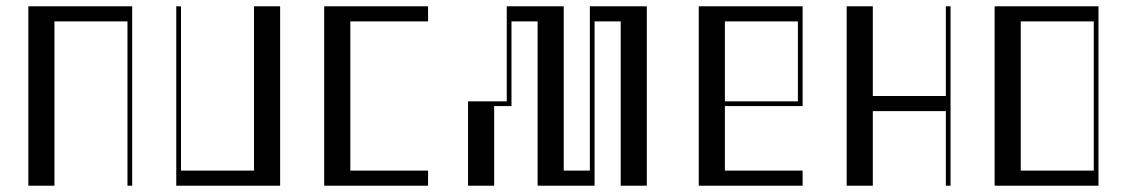

<svg xmlns="http://www.w3.org/2000/svg" viewBox="-20 -590 3580 610"><path d="M70 -570H400V0H385V-522H153V0H70Z M540 -570H555V-48H787V-570H870V0H540Z M1010 -570H1340V-522H1093V-48H1340V0H1010Z M1467 -268H1590V-570H1771V-48H1854V-570H2035V0H1952V-522H1869V0H1688V-522H1605V-253H1550V0H1467Z M2200 -570H2530V-253H2283V-48H2530V0H2200ZM2515 -268V-522H2283V-268Z M2670 0V-570H2753V-285H2985V-570H3000V0H2985V-237H2753V0Z M3140 -570H3470V0H3140ZM3455 -48V-522H3223V-48Z"/></svg>

Font: Facade Sud
Style: Regular
Weight: 100
Designer: Éléonore Fines
Foundry: Velvetyne Type Foundry
Version: Version 1.001;Glyphs 3.2 (3202)